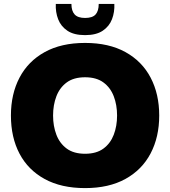

<svg xmlns="http://www.w3.org/2000/svg" viewBox="-20 -952 872 984"><path d="M36 -360Q36 -470 80 -554Q124 -638 209 -685Q294 -732 416 -732Q538 -732 623 -685Q708 -638 752 -554Q796 -470 796 -360Q796 -250 752 -166Q708 -82 623 -35Q538 12 416 12Q294 12 209 -34.5Q124 -81 80 -164.5Q36 -248 36 -360ZM252 -360Q252 -306 269 -261.5Q286 -217 322 -190.5Q358 -164 416 -164Q474 -164 510 -190.5Q546 -217 563 -261.5Q580 -306 580 -360Q580 -414 563 -458.5Q546 -503 510 -529.5Q474 -556 416 -556Q358 -556 322 -529.5Q286 -503 269 -458.5Q252 -414 252 -360ZM416 -772Q359 -772 325.5 -794.5Q292 -817 278 -853.5Q264 -890 266 -932H346Q346 -896 362.5 -878Q379 -860 416 -860Q454 -860 470 -878Q486 -896 486 -932H566Q568 -890 554 -853.5Q540 -817 506.5 -794.5Q473 -772 416 -772Z"/></svg>

Font: Kufam Black
Style: Regular
Weight: 900
Designer: Wael Morcos, Artur Schmal
Foundry: Original Type
Version: Version 1.301; ttfautohint (v1.8.3)